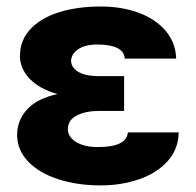

<svg xmlns="http://www.w3.org/2000/svg" viewBox="-20 -557 598 587"><path d="M155.8 -269.5Q101.1 -284.7 71 -315.9Q41 -347.2 41 -385.7Q41 -433.6 72.8 -467.8Q104.5 -502 160.4 -519.5Q216.3 -537.1 288.1 -537.1Q351.6 -537.1 403.6 -518.1Q455.6 -499 486.3 -462.9Q517.1 -426.8 518.6 -377.9H361.3Q359.9 -400.4 337.9 -410.6Q315.9 -420.9 278.3 -420.9Q239.7 -420.9 219 -406.5Q198.2 -392.1 197.3 -371.1Q198.2 -349.1 220.5 -336.7Q242.7 -324.2 281.2 -324.2H359.4V-217.8H281.2Q242.7 -217.8 215.1 -204.1Q187.5 -190.4 187.5 -161.1Q187.5 -147 198 -134.8Q208.5 -122.6 229.2 -115Q250 -107.4 278.3 -107.4Q323.7 -107.4 346.2 -118.7Q368.7 -129.9 371.1 -152.3H526.4Q525.4 -100.6 492.2 -64Q459 -27.3 404.8 -8.8Q350.6 9.8 288.1 9.8Q216.3 9.8 158.2 -9Q100.1 -27.8 66.4 -62.7Q32.7 -97.7 32.2 -144.5Q33.2 -191.4 64.2 -223.9Q95.2 -256.3 155.8 -269.5Z"/></svg>

Font: Pretendard Std ExtraBold
Style: Regular
Weight: 800
Designer: Base glyphs from Inter by Rasmus Andersson; Hangeul glyphs from Noto Sans CJK(Source Han Sans) by Jang Soo-young and Kan
Foundry: Kil Hyung-jin
Version: Version 1.309